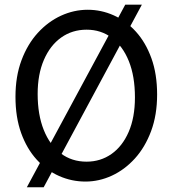

<svg xmlns="http://www.w3.org/2000/svg" viewBox="-20 -767 753 824"><path d="M654.3 -361.3Q654.3 -273.4 628.4 -204.1Q602.5 -134.8 558.8 -86.7Q515.1 -38.6 460.2 -13.2Q405.3 12.2 346.7 12.2Q287.6 12.2 233.6 -11.7Q179.7 -35.6 137.5 -82Q95.2 -128.4 70.8 -196Q46.4 -263.7 46.4 -351.6Q46.4 -439.5 72.3 -508.5Q98.1 -577.6 142.3 -626Q186.5 -674.3 241.9 -699.7Q297.4 -725.1 356.4 -725.1Q414.6 -725.1 468 -701.2Q521.5 -677.2 563.5 -630.9Q605.5 -584.5 629.9 -516.8Q654.3 -449.2 654.3 -361.3ZM559.1 -349.1Q559.1 -439.5 533 -504.4Q506.8 -569.3 460.2 -604.5Q413.6 -639.6 351.6 -639.6Q290 -639.6 242.7 -606Q195.3 -572.3 168.5 -510.3Q141.6 -448.2 141.6 -363.8Q141.6 -274.9 167.7 -209.5Q193.8 -144 241 -108.6Q288.1 -73.2 351.6 -73.2Q411.6 -73.2 458.5 -106.2Q505.4 -139.2 532.2 -200.9Q559.1 -262.7 559.1 -349.1ZM517.6 -747.1H588.9L167.5 36.6H95.2Z"/></svg>

Font: Kanchenjunga
Style: Regular
Weight: 400
Designer: Becca Hirsbrunner Spalinger
Foundry: SIL International
Version: Version 2.001